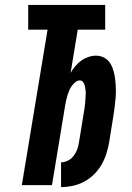

<svg xmlns="http://www.w3.org/2000/svg" viewBox="-20 -755 540 783"><path d="M229 8V-93Q243 -93 257 -100Q271 -107 280.5 -119.5Q290 -132 295 -146Q300 -160 302 -174L322 -297Q324 -306 325 -315Q326 -324 327 -333Q328 -342 328.5 -351Q329 -360 329.5 -369Q330 -378 329 -387Q328 -396 326 -404.5Q324 -413 319 -420Q314 -427 305 -427Q295 -427 286.5 -419.5Q278 -412 272 -403.5Q266 -395 262 -385.5Q258 -376 255 -366Q252 -356 250 -346.5Q248 -337 246 -327L192 0H69L174 -634H95V-735H409V-634H297L268 -458Q276 -472 287 -485Q298 -498 311 -507.5Q324 -517 340 -522.5Q356 -528 371 -528Q390 -528 405.5 -519.5Q421 -511 430 -496Q439 -481 443.5 -464Q448 -447 450 -429Q452 -411 452.5 -392.5Q453 -374 451.5 -355.5Q450 -337 447.5 -318Q445 -299 442 -280L425 -174Q421 -151 413.5 -127.5Q406 -104 393.5 -82.5Q381 -61 362.5 -43Q344 -25 322 -13.5Q300 -2 276 3Q252 8 229 8Z"/></svg>

Font: Iosevka SS04 Heavy
Style: Italic
Weight: 900
Italic angle: -9°
Monospace: yes
Designer: Belleve Invis
Foundry: Belleve Invis
Version: Version 19.0.0; ttfautohint (v1.8.4)